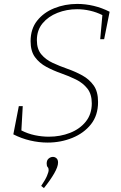

<svg xmlns="http://www.w3.org/2000/svg" viewBox="-20 -720 616 979"><path d="M223 7Q179 7 134 -3.5Q89 -14 48 -35L76 -179H96L89 -55Q122 -38 158 -30.5Q194 -23 229 -23Q287 -23 337 -42.5Q387 -62 417.5 -100Q448 -138 448 -193Q448 -240 425.5 -268.5Q403 -297 367.5 -314.5Q332 -332 292 -346Q252 -360 216.5 -379Q181 -398 158.5 -428.5Q136 -459 136 -510Q136 -572 169 -614Q202 -656 256.5 -678Q311 -700 374 -700Q416 -700 458 -690Q500 -680 539 -660L511 -520H491L502 -643Q472 -658 439 -665.5Q406 -673 373 -673Q320 -673 273 -654.5Q226 -636 197 -601Q168 -566 168 -515Q168 -470 190.5 -443Q213 -416 248.5 -399.5Q284 -383 324 -369Q364 -355 399.5 -335.5Q435 -316 457.5 -284.5Q480 -253 480 -200Q480 -132 444 -86.5Q408 -41 349 -17Q290 7 223 7ZM204 239 190 228Q211 197 219.5 177Q228 157 228 147Q228 137 223 132Q218 127 218 114Q218 97 228 88.5Q238 80 250 80Q260 80 268 87Q276 94 276 109Q276 130 256.5 164Q237 198 204 239Z"/></svg>

Font: Bitter ExtraLight
Style: Italic
Weight: 200
Italic angle: -9°
Designer: Sol Matas, and Bitter project Authors
Foundry: Sol Matas
Version: Version 2.001